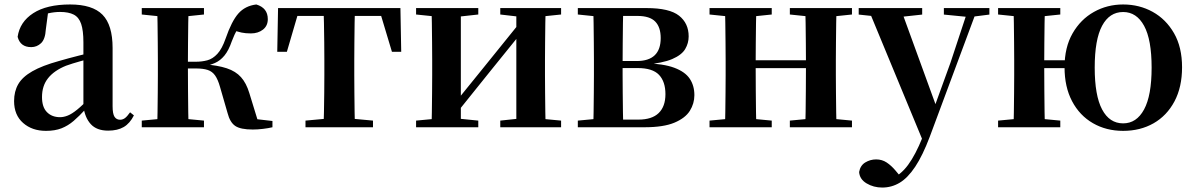

<svg xmlns="http://www.w3.org/2000/svg" viewBox="-20 -572 5372 863"><path d="M186.6 16.2Q124.2 16.2 83.8 -19.4Q43.3 -54.9 43.3 -117.6Q43.3 -161.2 62 -193.6Q80.7 -226.1 125.1 -251.5Q169.6 -277 245.4 -297.9Q284.8 -309.4 334.4 -322Q384 -334.6 424 -344.4V-318.9Q384 -308.9 344 -297.6Q303.9 -286.4 277.1 -276.7Q223.3 -254.9 196.1 -220.6Q168.8 -186.4 168.8 -135.9Q168.8 -90.4 191.1 -67.9Q213.3 -45.3 250 -45.3Q266.3 -45.3 284.7 -52.6Q303.1 -59.9 327.4 -79.7Q351.8 -99.4 385.3 -135.5L400.8 -82.4H365.7Q336.6 -50.6 311.2 -28.7Q285.7 -6.8 256.4 4.7Q227 16.2 186.6 16.2ZM466.1 15.2Q414.6 15.2 387.9 -14.2Q361.2 -43.6 354.9 -94V-96.5V-381.4Q354.9 -434.7 344.8 -464.5Q334.7 -494.3 311.6 -506.3Q288.5 -518.3 250 -518.3Q224.4 -518.3 197.3 -512.2Q170.2 -506.1 133.8 -491.2L196.1 -516.3L185.9 -439.2Q183.3 -395.9 164.6 -378Q145.8 -360.2 120.3 -360.2Q71.1 -360.2 59.2 -406.5Q68.9 -473.5 129.4 -512.7Q189.9 -551.9 295.1 -551.9Q395.4 -551.9 440.7 -505.9Q486.1 -459.8 486.1 -356.2V-94.8Q486.1 -60.3 494.8 -47Q503.6 -33.8 519.7 -33.8Q531.3 -33.8 541.3 -40.9Q551.3 -48.1 564.7 -67.2L581.9 -53.4Q564 -17.5 536.2 -1.1Q508.4 15.2 466.1 15.2Z M617.2 0V-29.9L727 -40.2H788.6L896.8 -29.9V0ZM617.2 -506.8V-535.7H896.8V-506.8L788.6 -495.5H727ZM685.9 0Q687.6 -25.5 688.1 -67.4Q688.6 -109.4 689.1 -154.7Q689.6 -200 689.6 -234.8V-301.2Q689.6 -335.7 689.1 -381Q688.6 -426.4 688.1 -468.7Q687.6 -511 685.9 -535.7H827.6Q826.6 -511 826.1 -468.2Q825.6 -425.4 825.1 -377.7Q824.6 -330 824.6 -289.8V-269.3Q824.6 -217.7 825.1 -164.9Q825.6 -112.1 826.1 -68.8Q826.6 -25.5 827.6 0ZM1002.8 -64.1 968.9 -181.4Q959.5 -214.7 946.8 -232.8Q934 -250.9 913.6 -257.6Q893.3 -264.3 859.4 -264.3H756.9V-294.5H859.8Q887.9 -294.5 912 -301Q936.1 -307.4 957 -329.9Q978 -352.3 994.3 -399.3Q1021 -476.8 1051.5 -511.4Q1082 -545.9 1132.1 -551.9Q1183.7 -536.4 1183.7 -485.9Q1183.7 -456 1162 -438.9Q1140.2 -421.8 1107.7 -421.8Q1083.5 -421.8 1065.8 -425.6Q1048.1 -429.3 1028 -436.9L1078.8 -479.7Q1057.6 -455.6 1045.7 -437.1Q1033.8 -418.5 1022 -386.8Q1007.7 -345.1 988.8 -322.2Q969.8 -299.2 945.9 -288.8Q921.9 -278.3 892.2 -273.1L894.4 -283.3Q958.6 -278.6 999.1 -265.1Q1039.6 -251.7 1063.3 -225.1Q1087.1 -198.6 1100.6 -153.9L1144.3 -11.8L1049.7 -46L1204.6 -28.2V0Q1185.7 4.5 1161.6 7.3Q1137.5 10.2 1116.2 10.2Q1061.1 10.2 1037.3 -6Q1013.5 -22.2 1002.8 -64.1Z M1226.2 -339.1 1229.8 -535.7H1779.8L1783.4 -339.1H1741.7L1683.1 -534.2L1749 -500.4H1260.6L1326.5 -534.2L1269.4 -339.1ZM1353.1 0V-29.9L1464.7 -40.2H1545.6L1656.5 -29.9V0ZM1434.2 0Q1435.2 -25.5 1436.1 -67.4Q1436.9 -109.4 1437.4 -154.7Q1437.9 -200 1437.9 -234.8V-301.2Q1437.9 -335.7 1437.4 -381Q1436.9 -426.4 1436.1 -468.7Q1435.2 -511 1434.2 -535.7H1575.4Q1574.4 -511 1573.9 -468.7Q1573.4 -426.4 1572.9 -381Q1572.4 -335.7 1572.4 -301.2V-234.8Q1572.4 -200 1572.9 -154.7Q1573.4 -109.4 1573.9 -67.4Q1574.4 -25.5 1575.4 0Z M1850.2 0V-29.9L1959 -40.2H2027.4L2129.8 -29.9V0ZM2228.6 0V-29.9L2325.5 -40.2H2393.3L2502 -29.9V0ZM1918.9 0Q1920.6 -25.5 1921.1 -67.4Q1921.6 -109.4 1922.1 -154.7Q1922.6 -200 1922.6 -234.8V-301.2Q1922.6 -335.7 1922.1 -381Q1921.6 -426.4 1921.1 -468.7Q1920.6 -511 1918.9 -535.7H2051.4V0ZM2022.7 -51.6 1974.4 -77.8H1999.4L2158.6 -274.4L2329 -485.4L2376.7 -460.9H2352.5L2188.2 -257.7ZM2300.8 0V-535.7H2432.6Q2431.6 -511 2431.1 -468.7Q2430.6 -426.4 2430.1 -381Q2429.6 -335.7 2429.6 -301.2V-234.8Q2429.6 -200 2430.1 -154.7Q2430.6 -109.4 2431.1 -67.4Q2431.6 -25.5 2432.6 0ZM1850.2 -506.8V-535.7H2129.8V-506.8L2027.7 -495.5H1960ZM2228.6 -506.8V-535.7H2502V-506.8L2393.5 -495.5H2325.8Z M2577.2 0V-29.9L2687 -40.2L2713.9 -34.4H2849.4Q2910.3 -34.4 2940.6 -63.8Q2971 -93.3 2971 -148.7Q2971 -205.2 2942 -235.7Q2913 -266.1 2846.1 -266.1H2713.9V-297.7H2841.9Q2949.7 -297.7 2949.7 -401Q2949.7 -449.9 2925.1 -475.1Q2900.5 -500.4 2844.9 -500.4H2713.9L2687 -495.5L2577.2 -506.8V-535.7H2886.1Q2989 -535.7 3032.2 -501.5Q3075.4 -467.3 3075.4 -408.4Q3075.4 -377.9 3059.7 -351.4Q3044 -324.9 3001.3 -306.5Q2958.6 -288.2 2876.8 -281L2878.3 -288Q2961.9 -285.7 3010.7 -267.5Q3059.6 -249.2 3080.3 -218.1Q3101.1 -186.9 3101.1 -144.2Q3101.1 -106.6 3080.7 -73.9Q3060.2 -41.2 3011.3 -20.6Q2962.3 0 2876.3 0ZM2645.9 0Q2647.6 -25.5 2648.1 -67.4Q2648.6 -109.4 2649.1 -154.7Q2649.6 -200 2649.6 -234.8V-301.2Q2649.6 -335.7 2649.1 -381Q2648.6 -426.4 2648.1 -468.7Q2647.6 -511 2645.9 -535.7H2781.5Q2780.5 -511 2780 -468.2Q2779.5 -425.4 2779 -376.5Q2778.5 -327.7 2778.5 -284.5V-234.8Q2778.5 -200 2779 -154.7Q2779.5 -109.4 2780 -67.4Q2780.5 -25.5 2781.5 0Z M3237.9 0Q3239.6 -25.5 3240.1 -67.5Q3240.6 -109.6 3241.1 -154.8Q3241.6 -200 3241.6 -234.8V-301.2Q3241.6 -335.7 3241.1 -381.1Q3240.6 -426.5 3240.1 -468.7Q3239.6 -511 3237.9 -535.7H3379.6Q3378.6 -510.7 3378.1 -467.8Q3377.6 -425 3377.1 -378Q3376.6 -331 3376.6 -291.8V-270.6Q3376.6 -217.9 3377.1 -165Q3377.6 -112.1 3378.1 -68.6Q3378.6 -25.1 3379.6 0ZM3598.6 0Q3600.6 -25.1 3601.1 -68.6Q3601.6 -112.1 3602.1 -165Q3602.6 -217.9 3602.6 -270.6V-291.8Q3602.6 -330.7 3602.1 -378Q3601.6 -425.4 3601.1 -468.1Q3600.6 -510.7 3598.6 -535.7H3740Q3739 -510.7 3738.5 -468.5Q3738 -426.3 3737.5 -381Q3737 -335.6 3737 -301.2V-234.8Q3737 -200 3737.5 -154.8Q3738 -109.6 3738.5 -67.5Q3739 -25.5 3740 0ZM3169.2 0V-29.9L3279 -40.2H3340.6L3448.8 -29.9V0ZM3169.2 -506.8V-535.7H3448.8V-506.8L3340.6 -495.5H3279ZM3530.2 0V-29.9L3638.9 -40.2H3701.5L3809.4 -29.9V0ZM3530.2 -506.8V-535.7H3809.4V-506.8L3701.5 -495.5H3638.9ZM3308.9 -265.9V-301H3669.1V-265.9Z M3945.5 271Q3906.5 271 3875.2 252.3Q3843.8 233.6 3841.6 201.1Q3846.8 171.7 3869.3 158.1Q3891.8 144.5 3918.1 144.5Q3944.6 144.5 3965.5 158.4Q3986.4 172.4 4004.6 194L4034.7 229.9L3999.6 252.4L3980.4 235.4Q4028.2 214.9 4061.7 169.1Q4095.3 123.3 4126 46.7L4156.1 -25.6L4165 -49.7L4252.1 -289.9L4333.4 -535.7H4374.3L4159 42.9Q4127.1 127.2 4093.7 177.4Q4060.2 227.6 4024 249.3Q3987.7 271 3945.5 271ZM4132.7 72.2 3881.1 -535.7H4027.5L4187.1 -97.3L4193.1 -86.2ZM3839.7 -506.5V-535.7H4125V-506.5L4026.7 -495.8H3940.6ZM4222.5 -506.5V-535.7H4427.1V-506.5L4345.4 -496.1H4327.8Z M4466.2 0V-29.9L4576 -40.2H4637.6L4745.8 -29.9V0ZM4466.2 -506.8V-535.7H4745.8V-506.8L4637.6 -495.5H4576ZM4534.9 0Q4536.6 -25.5 4537.1 -67.4Q4537.6 -109.4 4538.1 -154.7Q4538.6 -200 4538.6 -234.8V-301.2Q4538.6 -335.7 4538.1 -381Q4537.6 -426.4 4537.1 -468.7Q4536.6 -511 4534.9 -535.7H4676.6Q4675.6 -511 4675.1 -468.3Q4674.6 -425.6 4674.1 -378.8Q4673.6 -332 4673.6 -293.8V-270.6Q4673.6 -217.9 4674.1 -165Q4674.6 -112.1 4675.1 -68.8Q4675.6 -25.5 4676.6 0ZM4605.1 -265.9V-301H4839.5V-265.9ZM5028.3 16.2Q4952.2 16.2 4892.5 -18.3Q4832.7 -52.8 4798.8 -117Q4764.9 -181.2 4764.9 -269.8Q4764.9 -359.1 4801 -422Q4837.1 -484.9 4896.9 -518.4Q4956.6 -551.9 5028.3 -551.9Q5101 -551.9 5160.9 -518.8Q5220.9 -485.6 5257 -422.7Q5293.1 -359.8 5293.1 -269.8Q5293.1 -180.5 5259 -116.3Q5224.8 -52 5165.1 -17.9Q5105.3 16.2 5028.3 16.2ZM5028.3 -17.5Q5088.6 -17.5 5122.4 -80.1Q5156.3 -142.6 5156.3 -268.1Q5156.3 -394.2 5122.4 -456.1Q5088.6 -518 5028.3 -518Q4966.8 -518 4933.7 -456.1Q4900.5 -394.2 4900.5 -268.1Q4900.5 -142.6 4933.7 -80.1Q4966.8 -17.5 5028.3 -17.5Z"/></svg>

Font: Early Summer Mincho VF
Style: Regular
Weight: 250
Designer: GuiWonder
Version: Version 1.002